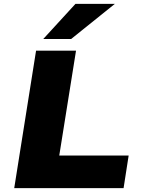

<svg xmlns="http://www.w3.org/2000/svg" viewBox="-20 -965 738 985"><path d="M53 0 165 -705H370L284 -167H640L614 0ZM202 -765 367 -945H569L345 -765Z"/></svg>

Font: Nunito Sans 7pt SemiExpanded Black
Style: Italic
Weight: 900
Width: 6
Italic angle: -9°
Designer: Vernon Adams
Foundry: Vernon Adams
Version: Version 3.101;gftools[0.9.27]